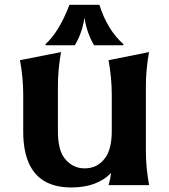

<svg xmlns="http://www.w3.org/2000/svg" viewBox="-20 -782 714 811"><path d="M273.4 -761.7H399.9Q432.6 -656.7 501 -595.7V-590.8H377.4Q346.7 -642.1 336.9 -707.5Q326.7 -641.1 295.9 -590.8H172.4V-595.7Q230 -647.9 273.4 -761.7ZM609.9 0H438.5Q446.3 -24.9 449.2 -51.3Q389.6 9.8 281.7 9.8Q156.7 9.8 108.9 -78.6Q78.1 -135.3 78.1 -225.6V-383.3Q78.1 -452.6 64.5 -527.8L237.8 -562Q224.6 -487.8 224.6 -419.4V-227.5Q224.6 -151.4 251.5 -115.2Q284.7 -70.8 337.9 -70.8Q391.6 -70.8 423.8 -114.3Q452.1 -152.8 452.1 -227.5V-383.3Q452.1 -452.6 438.5 -527.8L609.4 -562Q596.2 -487.3 596.2 -419.4V-143.6Q596.2 -73.2 609.9 0Z"/></svg>

Font: Classica
Style: Bold
Weight: 700
Designer: Wojciech Kalinowski "wmk69" (wmk69@o2.pl)
Foundry: Wojciech Kalinowski "wmk69" (wmk69@o2.pl)
Version: Version 2.1.1; 2021-05-14